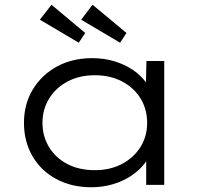

<svg xmlns="http://www.w3.org/2000/svg" viewBox="-20 -779 857 809"><path d="M365 10Q281 10 216.5 -25Q152 -60 116.5 -121.5Q81 -183 81 -261Q81 -341 118.5 -402.5Q156 -464 220.5 -499Q285 -534 368 -534Q419 -534 463 -520.5Q507 -507 540.5 -484Q574 -461 595 -432Q616 -403 619 -375L594 -381L597 -522H672V0H596V-139L616 -150Q612 -120 590 -91Q568 -62 534 -39Q500 -16 456.5 -3Q413 10 365 10ZM380 -62Q444 -62 493.5 -88Q543 -114 571.5 -159Q600 -204 600 -261Q600 -319 572 -364.5Q544 -410 494 -436Q444 -462 380 -462Q315 -462 265.5 -436Q216 -410 187.5 -364.5Q159 -319 159 -261Q159 -205 186.5 -159.5Q214 -114 263.5 -88Q313 -62 380 -62ZM486 -599 322 -696 370 -759 513 -640ZM312 -599 148 -696 197 -759 339 -640Z"/></svg>

Font: Lexend Giga Light
Style: Regular
Weight: 300
Version: Version 1.007